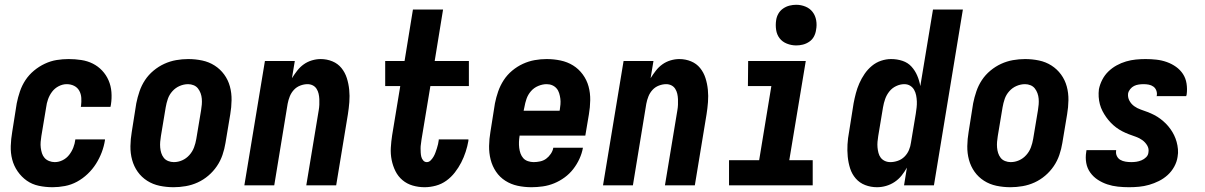

<svg xmlns="http://www.w3.org/2000/svg" viewBox="-20 -775 5040 803"><path d="M200 8Q170 8 142 2Q114 -4 92 -19.5Q70 -35 54 -58Q38 -81 31 -108Q24 -135 25 -164.5Q26 -194 31 -223L50 -343Q55 -368 63.5 -393Q72 -418 86.5 -440Q101 -462 122 -479.5Q143 -497 167.5 -508.5Q192 -520 217 -524Q242 -528 267 -528Q294 -528 320 -524Q346 -520 368 -509Q390 -498 407 -480Q424 -462 434 -439Q444 -416 446 -390Q448 -364 444 -338L442 -328H318L319 -333Q321 -349 320 -365.5Q319 -382 311.5 -395.5Q304 -409 290 -416Q276 -423 259 -423Q242 -423 225.5 -414.5Q209 -406 198 -391.5Q187 -377 181 -360Q175 -343 173 -326L153 -206Q151 -194 150 -181.5Q149 -169 150.5 -157Q152 -145 155.5 -134Q159 -123 166.5 -114.5Q174 -106 185.5 -101.5Q197 -97 209 -97Q226 -97 242 -105Q258 -113 269 -127Q280 -141 286.5 -157.5Q293 -174 295 -191V-192H419V-189Q415 -163 405.5 -138Q396 -113 381.5 -90Q367 -67 346.5 -47.5Q326 -28 302 -15Q278 -2 251.5 3Q225 8 200 8Z M706 8Q676 8 647.5 2Q619 -4 595.5 -19Q572 -34 556 -56.5Q540 -79 532.5 -106.5Q525 -134 525.5 -164Q526 -194 531 -223L550 -343Q555 -368 563.5 -393Q572 -418 586.5 -440Q601 -462 622 -479.5Q643 -497 667 -508Q691 -519 716.5 -523.5Q742 -528 767 -528Q797 -528 825.5 -522Q854 -516 877.5 -501Q901 -486 917.5 -463.5Q934 -441 941.5 -413.5Q949 -386 948.5 -356Q948 -326 943 -297L923 -177Q919 -152 910.5 -127Q902 -102 887 -80Q872 -58 851.5 -40.5Q831 -23 807 -12Q783 -1 757 3.5Q731 8 706 8ZM707 -97Q725 -97 742 -104.5Q759 -112 772 -126.5Q785 -141 791.5 -158.5Q798 -176 801 -194L821 -314Q823 -326 824 -338Q825 -350 824 -362Q823 -374 819 -385Q815 -396 808 -405Q801 -414 790 -418.5Q779 -423 767 -423Q749 -423 731.5 -415.5Q714 -408 701 -393.5Q688 -379 682 -361.5Q676 -344 673 -326L653 -206Q651 -194 650 -182Q649 -170 650 -158Q651 -146 654.5 -135Q658 -124 665 -115Q672 -106 683.5 -101.5Q695 -97 707 -97Z M1002 0 1088 -520H1213L1201 -448Q1211 -464 1223 -479.5Q1235 -495 1250.5 -506Q1266 -517 1284.5 -522.5Q1303 -528 1321 -528Q1347 -528 1370 -518.5Q1393 -509 1408 -490.5Q1423 -472 1430.5 -448.5Q1438 -425 1440.5 -399.5Q1443 -374 1441 -348Q1439 -322 1435 -297L1386 0H1261L1313 -314Q1315 -325 1315.5 -337Q1316 -349 1315.5 -360.5Q1315 -372 1312.5 -383Q1310 -394 1304 -403.5Q1298 -413 1288 -418Q1278 -423 1266 -423Q1251 -423 1235.5 -417Q1220 -411 1209 -399Q1198 -387 1192 -372Q1186 -357 1183 -341L1127 0Z M1756 8Q1730 8 1706 1Q1682 -6 1663.5 -21.5Q1645 -37 1634 -59Q1623 -81 1618 -106Q1613 -131 1614.5 -157Q1616 -183 1620 -209L1654 -415H1591V-520H1672L1707 -735H1833L1798 -520H1941V-415H1780L1743 -192Q1742 -182 1740.5 -173Q1739 -164 1739 -155Q1739 -146 1739.5 -137Q1740 -128 1742 -119.5Q1744 -111 1750 -104Q1756 -97 1765 -97Q1774 -97 1781 -104Q1788 -111 1793 -119.5Q1798 -128 1801 -136.5Q1804 -145 1807 -154Q1810 -163 1812 -172Q1814 -181 1815 -189V-192H1939V-186Q1935 -163 1927.5 -140Q1920 -117 1909 -95.5Q1898 -74 1882.5 -54Q1867 -34 1847 -19.5Q1827 -5 1803 1.5Q1779 8 1756 8Z M2203 8Q2173 8 2145 2Q2117 -4 2093.5 -19Q2070 -34 2054.5 -57Q2039 -80 2032 -107.5Q2025 -135 2025.5 -164.5Q2026 -194 2031 -223L2050 -343Q2055 -368 2063.5 -392.5Q2072 -417 2086.5 -439.5Q2101 -462 2122 -479.5Q2143 -497 2167 -508Q2191 -519 2216 -523.5Q2241 -528 2266 -528Q2296 -528 2324.5 -522Q2353 -516 2376.5 -501.5Q2400 -487 2417 -464Q2434 -441 2441.5 -413.5Q2449 -386 2448.5 -356Q2448 -326 2443 -297L2428 -208H2153V-206Q2151 -194 2150.5 -181.5Q2150 -169 2151.5 -156.5Q2153 -144 2157 -133Q2161 -122 2168.5 -113.5Q2176 -105 2188 -101Q2200 -97 2212 -97Q2225 -97 2239 -100Q2253 -103 2264 -111Q2275 -119 2283.5 -131.5Q2292 -144 2294 -157H2418Q2414 -134 2403.5 -111Q2393 -88 2377.5 -68Q2362 -48 2341.5 -33Q2321 -18 2298 -8.5Q2275 1 2250.5 4.5Q2226 8 2203 8ZM2170 -312H2320L2321 -314Q2323 -326 2324 -338.5Q2325 -351 2323.5 -362.5Q2322 -374 2318.5 -385.5Q2315 -397 2307.5 -405.5Q2300 -414 2289.5 -418.5Q2279 -423 2266 -423Q2249 -423 2231 -415.5Q2213 -408 2200.5 -393.5Q2188 -379 2182 -361.5Q2176 -344 2173 -326Z M2502 0 2588 -520H2713L2701 -448Q2711 -464 2723 -479.5Q2735 -495 2750.5 -506Q2766 -517 2784.5 -522.5Q2803 -528 2821 -528Q2847 -528 2870 -518.5Q2893 -509 2908 -490.5Q2923 -472 2930.5 -448.5Q2938 -425 2940.5 -399.5Q2943 -374 2941 -348Q2939 -322 2935 -297L2886 0H2761L2813 -314Q2815 -325 2815.5 -337Q2816 -349 2815.5 -360.5Q2815 -372 2812.5 -383Q2810 -394 2804 -403.5Q2798 -413 2788 -418Q2778 -423 2766 -423Q2751 -423 2735.5 -417Q2720 -411 2709 -399Q2698 -387 2692 -372Q2686 -357 2683 -341L2627 0Z M3029 0V-105H3155L3206 -415H3108L3109 -520H3350L3281 -105H3379V0ZM3310 -585Q3290 -585 3271 -592.5Q3252 -600 3240.5 -615Q3229 -630 3226 -650Q3223 -670 3226 -690Q3228 -705 3235.5 -718Q3243 -731 3255.5 -739.5Q3268 -748 3282 -751.5Q3296 -755 3310 -755Q3330 -755 3348.5 -747.5Q3367 -740 3378.5 -725Q3390 -710 3393.5 -690Q3397 -670 3393 -650Q3391 -635 3384 -622Q3377 -609 3364.5 -600.5Q3352 -592 3338 -588.5Q3324 -585 3310 -585Z M3648 8Q3622 8 3598.5 -1Q3575 -10 3559 -28.5Q3543 -47 3535.5 -70.5Q3528 -94 3525.5 -119.5Q3523 -145 3524.5 -171Q3526 -197 3531 -223L3550 -343Q3554 -364 3559.5 -385Q3565 -406 3574 -426.5Q3583 -447 3596 -466Q3609 -485 3626.5 -499.5Q3644 -514 3665 -521Q3686 -528 3707 -528Q3732 -528 3754.5 -520.5Q3777 -513 3792 -496.5Q3807 -480 3816 -459Q3825 -438 3829 -415L3882 -735H4007L3886 0H3761L3773 -74Q3763 -56 3750.5 -40.5Q3738 -25 3721.5 -14Q3705 -3 3686 2.5Q3667 8 3648 8ZM3704 -97Q3719 -97 3735 -102.5Q3751 -108 3763 -120Q3775 -132 3781.5 -147.5Q3788 -163 3790 -179L3810 -299Q3812 -312 3813.5 -325Q3815 -338 3814.5 -351Q3814 -364 3811.5 -376.5Q3809 -389 3803 -399.5Q3797 -410 3786.5 -416.5Q3776 -423 3762 -423Q3745 -423 3728 -415Q3711 -407 3699.5 -392.5Q3688 -378 3682 -361Q3676 -344 3673 -326L3653 -206Q3651 -194 3650 -182Q3649 -170 3650 -158.5Q3651 -147 3654 -135.5Q3657 -124 3663.5 -115.5Q3670 -107 3680.5 -102Q3691 -97 3704 -97Z M4206 8Q4176 8 4147.5 2Q4119 -4 4095.5 -19Q4072 -34 4056 -56.5Q4040 -79 4032.5 -106.5Q4025 -134 4025.5 -164Q4026 -194 4031 -223L4050 -343Q4055 -368 4063.5 -393Q4072 -418 4086.5 -440Q4101 -462 4122 -479.5Q4143 -497 4167 -508Q4191 -519 4216.5 -523.5Q4242 -528 4267 -528Q4297 -528 4325.5 -522Q4354 -516 4377.5 -501Q4401 -486 4417.5 -463.5Q4434 -441 4441.5 -413.5Q4449 -386 4448.5 -356Q4448 -326 4443 -297L4423 -177Q4419 -152 4410.5 -127Q4402 -102 4387 -80Q4372 -58 4351.5 -40.5Q4331 -23 4307 -12Q4283 -1 4257 3.5Q4231 8 4206 8ZM4207 -97Q4225 -97 4242 -104.5Q4259 -112 4272 -126.5Q4285 -141 4291.5 -158.5Q4298 -176 4301 -194L4321 -314Q4323 -326 4324 -338Q4325 -350 4324 -362Q4323 -374 4319 -385Q4315 -396 4308 -405Q4301 -414 4290 -418.5Q4279 -423 4267 -423Q4249 -423 4231.5 -415.5Q4214 -408 4201 -393.5Q4188 -379 4182 -361.5Q4176 -344 4173 -326L4153 -206Q4151 -194 4150 -182Q4149 -170 4150 -158Q4151 -146 4154.5 -135Q4158 -124 4165 -115Q4172 -106 4183.5 -101.5Q4195 -97 4207 -97Z M4702 8Q4678 8 4655 5.5Q4632 3 4611 -4Q4590 -11 4571.5 -23Q4553 -35 4540 -53Q4527 -71 4523 -93.5Q4519 -116 4523 -140L4524 -147H4648V-145Q4646 -133 4651 -122.5Q4656 -112 4665.5 -106.5Q4675 -101 4687 -99Q4699 -97 4711 -97Q4722 -97 4732.5 -98.5Q4743 -100 4754 -104.5Q4765 -109 4773.5 -117.5Q4782 -126 4783 -137Q4786 -153 4778 -166.5Q4770 -180 4757.5 -189Q4745 -198 4730.5 -203Q4716 -208 4701.5 -213.5Q4687 -219 4673.5 -226Q4660 -233 4648 -242Q4636 -251 4625.5 -262Q4615 -273 4606.5 -285Q4598 -297 4591 -310.5Q4584 -324 4580 -339Q4576 -354 4575 -370Q4574 -386 4576 -402Q4580 -422 4590 -441.5Q4600 -461 4615.5 -476Q4631 -491 4650 -501.5Q4669 -512 4689.5 -518Q4710 -524 4730.5 -526Q4751 -528 4771 -528Q4794 -528 4816.5 -525.5Q4839 -523 4860 -515.5Q4881 -508 4898.5 -495.5Q4916 -483 4927.5 -465.5Q4939 -448 4942.5 -425.5Q4946 -403 4943 -380L4941 -373H4817L4818 -375Q4820 -386 4816 -396.5Q4812 -407 4803.5 -413Q4795 -419 4784.5 -421Q4774 -423 4763 -423Q4753 -423 4742.5 -421.5Q4732 -420 4723 -415.5Q4714 -411 4707 -402.5Q4700 -394 4698 -384Q4696 -368 4703.5 -354Q4711 -340 4723.5 -331Q4736 -322 4750.5 -317Q4765 -312 4779.5 -306.5Q4794 -301 4807.5 -294Q4821 -287 4833 -278Q4845 -269 4855.5 -258.5Q4866 -248 4875 -235.5Q4884 -223 4890.5 -209.5Q4897 -196 4901 -181.5Q4905 -167 4906.5 -151Q4908 -135 4905 -119Q4902 -98 4891 -78Q4880 -58 4863.5 -43Q4847 -28 4827 -18Q4807 -8 4786 -2Q4765 4 4744 6Q4723 8 4702 8Z"/></svg>

Font: Iosevka Term Curly XBd Obl
Style: Regular
Weight: 800
Italic angle: -9°
Designer: Belleve Invis
Foundry: Belleve Invis
Version: Version 32.3.0